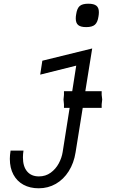

<svg xmlns="http://www.w3.org/2000/svg" viewBox="-20 -811 640 1034"><path d="M103.5 37Q103.5 85.5 126 112.2Q148.5 139 189.5 139Q225.5 139 252.8 119.2Q280 99.5 296.2 69.5Q312.5 39.5 317.5 7.5L355 -230H324.5V-249L322 -275L324.5 -300.5V-320H369L390.5 -457.5L196.5 -409L208 -484L476.5 -550L439.5 -320H527.5V-300.5L530.5 -275L527.5 -249V-230H425.5L387 9.5Q378 67 350.2 111Q322.5 155 280.8 179Q239 203 188.5 203Q141.5 203 106.5 184Q71.5 165 52.2 129.2Q33 93.5 33 44.5Q33 25 37 0H106.5Q103.5 19.5 103.5 37ZM388 -711.5Q388 -722.5 390 -733Q394.5 -765.5 408.8 -778.2Q423 -791 455.5 -791Q485.5 -791 499 -780.2Q512.5 -769.5 512.5 -745.5Q512.5 -734.5 510.5 -723Q506 -691 491.2 -678Q476.5 -665 444 -665Q414.5 -665 401.2 -676Q388 -687 388 -711.5Z"/></svg>

Font: JuliaMono Light
Style: Italic
Weight: 300
Italic angle: -9°
Monospace: yes
Designer: cormullion
Foundry: corm
Version: Version 0.054; ttfautohint (v1.8.4)